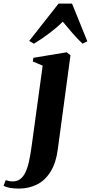

<svg xmlns="http://www.w3.org/2000/svg" viewBox="-148 -824 519 1098"><path d="M183 26.5Q172.5 107.5 141.2 157.8Q110 208 63.2 231.2Q16.5 254.5 -40.5 254.5Q-67.5 254.5 -90.5 250.5Q-113.5 246.5 -127.5 238L-115.5 206.5Q-106 209.5 -95.5 211.5Q-85 213.5 -76 213.5Q-51.5 213.5 -34 201.2Q-16.5 189 -4 164.5Q8.5 140 17.2 101.8Q26 63.5 33 11L96 -448.5L39.5 -472.5L43 -493.5L233.5 -525L255 -508ZM46 -574 19 -590 187 -803.5H264L351.5 -587.5L324 -574.5Q295 -601 266.2 -634.8Q237.5 -668.5 211 -700Q178.5 -667.5 135.2 -634.8Q92 -602 46 -574Z"/></svg>

Font: Merriweather 120pt ExtraBold
Style: Italic
Weight: 800
Italic angle: -7.8°
Version: Version 2.101